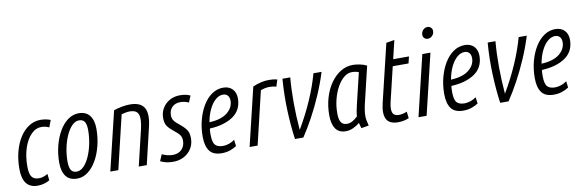

<svg xmlns="http://www.w3.org/2000/svg" viewBox="-52 -1179 4946 1629"><g transform="rotate(-10 2421.0 -364.5)"><path d="M169 11Q40 11 40 -156Q40 -237 58.5 -306Q77 -375 110.5 -426.5Q144 -478 189.5 -506.5Q235 -535 288 -535Q311 -535 333 -531Q355 -527 374 -519L351 -459Q335 -467 318.5 -470.5Q302 -474 285 -474Q235 -474 195.5 -433Q156 -392 133 -322.5Q110 -253 110 -165Q110 -103 128.5 -76Q147 -49 191 -49Q211 -49 231 -56Q251 -63 267 -73L273 -17Q226 11 169 11Z M509 10Q446 10 414 -31.5Q382 -73 382 -149Q382 -224 399.5 -293Q417 -362 448.5 -416.5Q480 -471 523 -502.5Q566 -534 617 -534Q679 -534 711 -493Q743 -452 743 -378Q743 -303 725.5 -233Q708 -163 676.5 -108.5Q645 -54 602.5 -22Q560 10 509 10ZM516 -49Q549 -49 577.5 -78.5Q606 -108 627.5 -157Q649 -206 660.5 -264Q672 -322 672 -379Q672 -428 657.5 -451Q643 -474 609 -474Q576 -474 547.5 -444.5Q519 -415 497.5 -366.5Q476 -318 464.5 -261Q453 -204 453 -148Q453 -97 467.5 -73Q482 -49 516 -49Z M796 0 918 -507Q952 -518 988.5 -525Q1025 -532 1057 -532Q1149 -532 1180 -479.5Q1211 -427 1185 -317L1110 0H1041L1115 -310Q1135 -396 1120 -435Q1105 -474 1046 -474Q1030 -474 1011 -470.5Q992 -467 975 -462L865 0Z M1336 11Q1275 11 1227 -13L1251 -69Q1298 -47 1343 -47Q1393 -47 1421 -76.5Q1449 -106 1449 -151Q1449 -180 1435.5 -199.5Q1422 -219 1387 -246Q1349 -276 1332.5 -301Q1316 -326 1316 -368Q1316 -416 1338.5 -453.5Q1361 -491 1400 -513Q1439 -535 1490 -535Q1518 -535 1540.5 -530Q1563 -525 1578 -517L1555 -461Q1538 -469 1519 -473Q1500 -477 1482 -477Q1438 -477 1411.5 -450.5Q1385 -424 1385 -380Q1385 -353 1399 -333.5Q1413 -314 1449 -286Q1489 -253 1504 -227.5Q1519 -202 1519 -160Q1519 -110 1495 -71.5Q1471 -33 1430 -11Q1389 11 1336 11Z M1756 11Q1682 11 1650.5 -32Q1619 -75 1619 -156Q1619 -231 1637 -299Q1655 -367 1687.5 -420.5Q1720 -474 1764.5 -504.5Q1809 -535 1862 -535Q1912 -535 1941.5 -504Q1971 -473 1970 -420Q1968 -322 1892 -270.5Q1816 -219 1691 -213Q1688 -189 1688 -162Q1688 -95 1709 -71.5Q1730 -48 1776 -48Q1802 -48 1829 -57.5Q1856 -67 1877 -83L1884 -28Q1859 -11 1826.5 0Q1794 11 1756 11ZM1697 -266Q1800 -271 1852.5 -313.5Q1905 -356 1905 -415Q1905 -444 1890.5 -460.5Q1876 -477 1850 -477Q1816 -477 1785 -450Q1754 -423 1731 -375.5Q1708 -328 1697 -266Z M1996 0 2116 -500Q2189 -532 2255 -532Q2299 -532 2327 -523L2308 -464Q2283 -473 2250 -473Q2231 -473 2212 -469Q2193 -465 2174 -458L2065 0Z M2387 0Q2371 -112 2365.5 -247.5Q2360 -383 2371 -522H2438Q2429 -419 2429.5 -303Q2430 -187 2440 -69Q2509 -186 2559 -301Q2609 -416 2638 -522H2708Q2679 -428 2638 -333Q2597 -238 2550.5 -152.5Q2504 -67 2459 0Z M2825 10Q2764 10 2736 -32Q2708 -74 2708 -147Q2708 -227 2728.5 -297Q2749 -367 2786.5 -420.5Q2824 -474 2873 -504Q2922 -534 2979 -534Q3005 -534 3039 -527Q3073 -520 3098 -507L3021 -184Q3011 -139 3009 -108Q3007 -77 3011.5 -52.5Q3016 -28 3023 -4L2958 7Q2954 -6 2951 -16.5Q2948 -27 2945 -40Q2920 -19 2888.5 -4.5Q2857 10 2825 10ZM2846 -50Q2869 -50 2892.5 -63Q2916 -76 2938 -98Q2939 -133 2956 -201L3019 -464Q3006 -470 2991.5 -472.5Q2977 -475 2960 -475Q2924 -475 2891.5 -448.5Q2859 -422 2833.5 -376.5Q2808 -331 2793 -273Q2778 -215 2778 -152Q2778 -100 2793.5 -75Q2809 -50 2846 -50Z M3275 12Q3199 12 3175 -34.5Q3151 -81 3172 -169L3292 -669L3363 -681L3325 -522H3461L3447 -464H3311L3240 -167Q3226 -106 3238 -77Q3250 -48 3292 -48Q3326 -48 3361 -64L3368 -7Q3325 12 3275 12Z M3451 0 3576 -522H3646L3521 0ZM3646 -642Q3627 -642 3615.5 -653.5Q3604 -665 3604 -683Q3604 -706 3620 -723.5Q3636 -741 3658 -741Q3675 -741 3687.5 -729.5Q3700 -718 3700 -700Q3700 -675 3683.5 -658.5Q3667 -642 3646 -642Z M3837 11Q3763 11 3731.5 -32Q3700 -75 3700 -156Q3700 -231 3718 -299Q3736 -367 3768.5 -420.5Q3801 -474 3845.5 -504.5Q3890 -535 3943 -535Q3993 -535 4022.5 -504Q4052 -473 4051 -420Q4049 -322 3973 -270.5Q3897 -219 3772 -213Q3769 -189 3769 -162Q3769 -95 3790 -71.5Q3811 -48 3857 -48Q3883 -48 3910 -57.5Q3937 -67 3958 -83L3965 -28Q3940 -11 3907.5 0Q3875 11 3837 11ZM3778 -266Q3881 -271 3933.5 -313.5Q3986 -356 3986 -415Q3986 -444 3971.5 -460.5Q3957 -477 3931 -477Q3897 -477 3866 -450Q3835 -423 3812 -375.5Q3789 -328 3778 -266Z M4155 0Q4139 -112 4133.5 -247.5Q4128 -383 4139 -522H4206Q4197 -419 4197.5 -303Q4198 -187 4208 -69Q4277 -186 4327 -301Q4377 -416 4406 -522H4476Q4447 -428 4406 -333Q4365 -238 4318.5 -152.5Q4272 -67 4227 0Z M4617 11Q4543 11 4511.5 -32Q4480 -75 4480 -156Q4480 -231 4498 -299Q4516 -367 4548.5 -420.5Q4581 -474 4625.5 -504.5Q4670 -535 4723 -535Q4773 -535 4802.5 -504Q4832 -473 4831 -420Q4829 -322 4753 -270.5Q4677 -219 4552 -213Q4549 -189 4549 -162Q4549 -95 4570 -71.5Q4591 -48 4637 -48Q4663 -48 4690 -57.5Q4717 -67 4738 -83L4745 -28Q4720 -11 4687.5 0Q4655 11 4617 11ZM4558 -266Q4661 -271 4713.5 -313.5Q4766 -356 4766 -415Q4766 -444 4751.5 -460.5Q4737 -477 4711 -477Q4677 -477 4646 -450Q4615 -423 4592 -375.5Q4569 -328 4558 -266Z"/></g></svg>

Font: Ubuntu Sans Condensed
Style: Italic
Weight: 400
Width: 3
Italic angle: -13.5°
Designer: Dalton Maag Ltd
Foundry: Dalton Maag Ltd
Version: Version 1.006; ttfautohint (v1.8.4.7-5d5b)